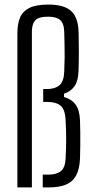

<svg xmlns="http://www.w3.org/2000/svg" viewBox="-20 -820 401 840"><path d="M56 0V-674Q56 -713.5 67 -741.5Q78 -769.5 107.5 -784.8Q137 -800 191.5 -800Q261 -800 292 -771.2Q323 -742.5 324 -675Q325 -629 325 -590.2Q325 -551.5 323.5 -508.5Q322 -465 305.5 -442.2Q289 -419.5 260 -410V-395.5Q293.5 -386 310.8 -362.5Q328 -339 330 -294Q331 -270.5 331.2 -241.5Q331.5 -212.5 331.2 -182.8Q331 -153 330 -126Q328 -79.5 312.8 -51.8Q297.5 -24 267.8 -12Q238 0 192.5 0H167V-56H192.5Q227 -56 246 -71Q265 -86 267 -126.5Q269.5 -173 269.5 -211.8Q269.5 -250.5 267 -293Q265 -341.5 245 -357.8Q225 -374 187.5 -374H169V-430.5H186Q221.5 -430.5 240.8 -447.8Q260 -465 261 -508Q262.5 -543.5 262.8 -568.2Q263 -593 262.5 -618.2Q262 -643.5 261 -680.5Q260 -718 243 -732.5Q226 -747 190.5 -747Q147.5 -747 133.5 -730.2Q119.5 -713.5 119.5 -682V0Z"/></svg>

Font: Big Shoulders Text Thin Light
Style: Regular
Weight: 300
Version: Version 2.002